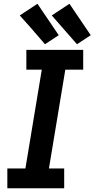

<svg xmlns="http://www.w3.org/2000/svg" viewBox="-20 -1000 502 1020"><path d="M19 0H321V-105H240L327 -630H422V-735H120V-630H202L115 -105H19ZM389 -765 462 -813 349 -980 255 -918ZM219 -765 292 -813 179 -980 85 -918 143 -853Z"/></svg>

Font: Iosevka Sparkle
Style: Bold Italic
Weight: 700
Italic angle: -9°
Designer: Belleve Invis
Foundry: Belleve Invis
Version: Version 4.5.0; ttfautohint (v1.8.3)